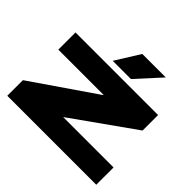

<svg xmlns="http://www.w3.org/2000/svg" viewBox="-211 -1193 1445 1445"><g transform="rotate(45 511.0 -470.5)"><path d="M38 0V-166L546 -515V-517H64V-700H943V-535L450 -185V-184H985V0ZM413 -747 534 -941H784L607 -747Z"/></g></svg>

Font: Georama Extra Expanded ExtraBold
Style: Regular
Weight: 800
Width: 8
Designer: Jean-Baptiste Levee
Foundry: Production Type
Version: Version 1.000